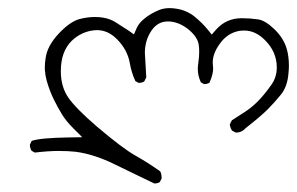

<svg xmlns="http://www.w3.org/2000/svg" viewBox="-20 -232 718 464"><path d="M64 136.7Q97.2 132.8 121.3 132.8Q145.5 132.8 163.1 134.8Q207 140.6 256.1 164.6Q305.2 188.5 329.1 200Q353 211.4 353 211.4Q360.8 211.4 366.2 208L370.6 199.2Q370.6 198.7 370.6 198.2Q370.6 188.5 367.2 182.1Q338.4 161.6 306.9 143.8Q275.4 126 213.4 73.2Q163.6 30.3 145.5 4.4Q127 -22 127 -60.1Q127 -107.9 153.8 -133.8Q176.8 -155.3 206.5 -158.7Q210.4 -159.2 214.4 -159.2Q241.7 -159.2 263.7 -136.2Q287.6 -111.8 293.5 -80.6Q297.4 -57.1 307.1 -36.1L314.9 -31.7Q323.2 -31.7 328.6 -35.2L333.5 -44.9Q332.5 -68.4 331.3 -84Q330.1 -99.6 330.1 -104Q330.1 -131.3 342.8 -152.8Q358.4 -180.2 385.7 -180.2Q409.7 -180.2 432.6 -163.1Q456.1 -145 460 -125.5Q461.4 -118.7 461.4 -107.2Q461.4 -95.7 459.7 -83.7Q458 -71.8 458 -65.9Q458 -49.3 465.3 -33.2L473.1 -28.8Q481 -28.8 486.3 -32.2Q495.1 -52.2 495.1 -66.4Q495.1 -69.8 494.6 -73.2Q494.1 -76.7 494.1 -80.6Q494.1 -102.5 510.3 -125Q529.3 -152.8 560.1 -157.7Q564.9 -158.2 570.3 -158.2Q597.2 -158.2 620.1 -135.3Q648.9 -106.9 648.9 -68.8Q648.9 -45.4 635.7 -26.9Q617.2 -1 602.1 13.9Q586.9 28.8 571.5 38.6Q556.2 48.3 540.5 58.6Q537.1 64 535.2 69.8Q537.1 78.1 540.5 83.5L549.8 88.4Q550.3 88.4 550.8 88.4Q563.5 88.4 572.3 79.1L573.7 77.6Q609.9 49.3 626.5 32.7Q643.1 16.1 658.9 -3.4Q674.8 -22.9 677.2 -55.7Q678.2 -64.9 678.2 -73.2Q678.2 -97.2 672.4 -115.7Q665 -140.1 643.1 -161.4Q621.1 -182.6 604 -185.1Q584 -188 564.5 -188Q526.4 -188 502 -160.2L491.7 -148.4L481.9 -160.6Q469.2 -176.3 450.4 -191.7Q431.6 -207 406.7 -210.9Q397.9 -212.4 390.1 -212.4Q375.5 -212.4 363.8 -207.5Q344.7 -199.7 329.6 -187.5Q315.4 -176.3 310.1 -163.6L303.7 -148.9L290.5 -158.2Q274.9 -168.5 257.8 -179.2Q238.3 -190.9 209 -190.9Q191.4 -190.9 172.4 -186Q148.9 -179.7 121.6 -150.4Q94.2 -121.1 90.3 -91.8Q88.4 -79.6 88.4 -72.8Q88.4 -65.9 88.4 -63Q89.4 -49.3 92.8 -37.1Q100.1 -11.7 110.1 8.5Q120.1 28.8 130.1 44.9Q140.1 61 156.7 77.6L178.7 99.6L147.5 100.1Q78.1 101.1 56.6 108.4L52.2 117.7Q52.2 125.5 56.2 132.3Z"/></svg>

Font: NaikaiFont
Style: ExtraLight
Weight: 200
Version: Version 1.89